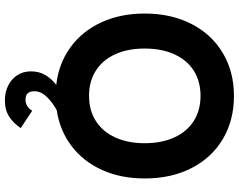

<svg xmlns="http://www.w3.org/2000/svg" viewBox="-116 -638 979 787"><g transform="rotate(90 373.5 -244.5)"><path d="M567 -348Q567 -418 543.2 -469.8Q519.5 -521.5 475.8 -549.2Q432 -577 373 -577Q314 -577 270.2 -549.5Q226.5 -522 202.8 -470.2Q179 -418.5 179 -348Q179 -277.5 202.8 -226.2Q226.5 -175 270.2 -147.5Q314 -120 373 -120Q432 -120 475.8 -147.8Q519.5 -175.5 543.2 -227Q567 -278.5 567 -348ZM373 -714Q473 -714 549.8 -668.5Q626.5 -623 669 -540Q711.5 -457 711.5 -348Q711.5 -250.5 676.8 -173.5Q642 -96.5 578.5 -48.2Q515 0 431.5 12.5Q400.5 29.5 377.2 53.2Q354 77 354 104Q354 140.5 388 140.5Q417 140.5 434 113L505 160Q485 190 458 207.5Q431 225 392 225Q358 225 330.8 211.5Q303.5 198 288 173.8Q272.5 149.5 272.5 118.5Q272.5 84 288.2 58.2Q304 32.5 328 14.5Q240.5 4.5 174.2 -43.5Q108 -91.5 71.8 -170Q35.5 -248.5 35.5 -348Q35.5 -456.5 78 -539.5Q120.5 -622.5 197.2 -668.2Q274 -714 373 -714Z"/></g></svg>

Font: HK Grotesk ExtraBold
Style: Regular
Weight: 800
Designer: Alfredo Marco Pradil
Foundry: Hanken Design Co.
Version: Version 3.001